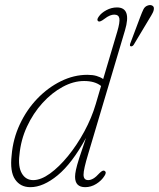

<svg xmlns="http://www.w3.org/2000/svg" viewBox="-20 -748 641 775"><path d="M484.5 -625.5 336 -126.5Q317 -64 317.2 -42.5Q317.5 -21 336 -21Q346 -21 357 -27.5Q368 -34 382 -49.5Q395 -62.5 402 -58.5Q411.5 -53 402 -38.5Q390 -19 368.8 -5.8Q347.5 7.5 324 7.5Q283 7.5 283 -34.5Q283 -45.5 286.5 -62.2Q290 -79 299.5 -109Q309 -139 327 -191Q271 -88.5 212.8 -40.5Q154.5 7.5 102.5 7.5Q62 7.5 40.8 -24Q19.5 -55.5 27 -121.5Q32.5 -187.5 60 -246.2Q87.5 -305 130.5 -349.8Q173.5 -394.5 225.8 -420.2Q278 -446 332.5 -446Q354 -446 369.5 -441.5Q385 -437 396.5 -429L453.5 -621Q464.5 -658.5 461.8 -673.8Q459 -689 441 -689Q433 -689 423.5 -685.2Q414 -681.5 401 -671.5Q383.5 -658 377 -662Q368.5 -667.5 379 -681.5Q389 -696 409.5 -707Q430 -718 452 -718Q512 -718 484.5 -625.5ZM58.5 -123Q52.5 -75 68.2 -48Q84 -21 114 -21Q145 -21 181.8 -47.5Q218.5 -74 254.8 -118.5Q291 -163 320.5 -217.5Q350 -272 366.5 -328L388 -401Q363 -421 319.5 -421Q276.5 -421 232.8 -397.2Q189 -373.5 151.5 -332.2Q114 -291 89 -237.2Q64 -183.5 58.5 -123ZM545.5 -678Q553 -698 558.8 -710Q564.5 -722 577 -726Q586.5 -729 593.2 -726Q600 -723 601 -716.5Q602 -707.5 596.5 -696.5Q591 -685.5 583 -673L519.5 -567Q514.5 -560 508 -561Q504.5 -561.5 504.5 -565.5Q504.5 -569.5 506 -573Z"/></svg>

Font: Fraunces 72pt S100 Thin
Style: Italic
Weight: 100
Italic angle: -16°
Version: Version 1.000; ttfautohint (v1.8.3)